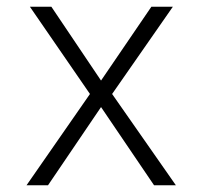

<svg xmlns="http://www.w3.org/2000/svg" viewBox="-20 -552 603 572"><path d="M59 0 248 -272 69 -532H133L281 -312L431 -532H495L314 -272L504 0H439L281 -233L123 0Z"/></svg>

Font: Noto Sans Mono SemiCondensed Light
Style: Regular
Weight: 300
Width: 4
Designer: Monotype Design Team
Foundry: Monotype Imaging Inc.
Version: Version 2.014; ttfautohint (v1.8.4.7-5d5b)